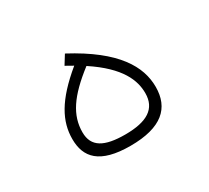

<svg xmlns="http://www.w3.org/2000/svg" viewBox="-92 -561 771 709"><g transform="rotate(-30 293.0 -206.5)"><path d="M285.6 1.5C418.9 1.5 474.6 -51.3 474.6 -141.1C474.6 -227.1 422.9 -320.8 245.6 -415L221.7 -376.5C232.9 -370.6 243.2 -364.7 252.9 -358.9C147.5 -272 111.3 -202.6 111.3 -127.4C111.3 -49.3 154.3 1.5 285.6 1.5ZM291.5 -335.4C404.8 -260.7 429.7 -194.3 429.7 -140.1C429.7 -73.7 382.3 -44.4 289.6 -44.4C200.7 -44.4 156.2 -68.4 156.2 -130.4C156.2 -202.6 195.8 -261.7 291.5 -335.4Z"/></g></svg>

Font: Cascadia Code PL ExtraLight
Style: Regular
Weight: 200
Monospace: yes
Designer: Aaron Bell
Foundry: Saja Typeworks
Version: Version 2404.023